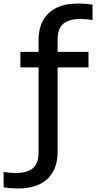

<svg xmlns="http://www.w3.org/2000/svg" viewBox="-102 -838 544 1088"><path d="M0 230Q-42 230 -81.5 223.5V136.5Q-61 139.5 -45.5 141Q-30 142.5 -13.5 142.5Q52.5 142.5 84.5 115Q116.5 87.5 116.5 26.5V-456H13.5V-544H116.5V-609.5Q116.5 -710 174.2 -764Q232 -818 341 -818Q383 -818 422.5 -811.5V-724.5Q402 -727.5 386.5 -729Q371 -730.5 354.5 -730.5Q288.5 -730.5 256.5 -703Q224.5 -675.5 224.5 -614.5V-544H399.5V-456H224.5V21.5Q224.5 122 166.8 176Q109 230 0 230Z"/></svg>

Font: Encode Sans SmExp Md
Style: Regular
Weight: 500
Width: 6
Designer: Multiple Designers
Foundry: Impallari Type
Version: Version 3.002; ttfautohint (v1.8.3) -l 8 -r 50 -G 200 -x 14 